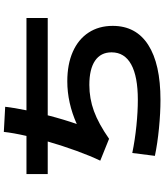

<svg xmlns="http://www.w3.org/2000/svg" viewBox="50 -861 838 978"><g transform="rotate(-90 469.0 -372.0)"><path d="M164.1 -2 178.7 -117.2Q245.1 -103.5 317.1 -96.2Q389.2 -88.9 449.2 -88.9Q568.4 -88.9 629.9 -122.8Q691.4 -156.7 691.4 -222.7Q691.4 -277.8 648.7 -306.9Q606 -335.9 525.4 -335.9Q456.1 -335.9 392.1 -312.5Q328.1 -289.1 251 -235.4L139.6 -280.3Q163.6 -330.1 189.5 -401.1Q215.3 -472.2 237.3 -547.9H71.3V-656.2H265.6Q281.2 -724.6 286.1 -771.5L414.1 -764.6Q409.2 -719.7 396 -656.2H866.2V-547.9H370.6Q349.1 -464.4 326.2 -399.9Q434.6 -448.2 543.9 -448.2Q630.4 -448.2 694.1 -420.2Q757.8 -392.1 792 -339.8Q826.2 -287.6 826.2 -216.8Q826.2 -98.1 729.2 -35.9Q632.3 26.4 449.2 26.4Q382.3 26.4 304.7 18.8Q227.1 11.2 164.1 -2Z"/></g></svg>

Font: Pretendard
Style: Bold
Weight: 700
Designer: Base glyphs from Inter by Rasmus Andersson; Hangeul glyphs from Noto Sans CJK(Source Han Sans) by Jang Soo-young and Kan
Foundry: Kil Hyung-jin
Version: Version 1.309